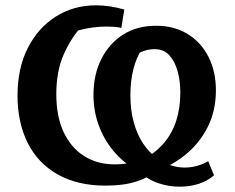

<svg xmlns="http://www.w3.org/2000/svg" viewBox="-20 -688 886 723"><path d="M378 11Q272 11 197.5 -31Q123 -73 84.5 -149.5Q46 -226 46 -328Q46 -431 84.5 -507Q123 -583 190 -625.5Q257 -668 342 -668Q367 -668 394 -664Q421 -660 448 -652L437 -583Q423 -586 409.5 -587Q396 -588 382 -588Q329 -588 277 -574Q225 -560 175 -535L290 -592Q247 -545 219.5 -482Q192 -419 192 -333Q192 -250 219.5 -191Q247 -132 296.5 -100.5Q346 -69 413 -69Q437 -69 463 -73Q489 -77 517 -86Q565 -112 596.5 -148.5Q628 -185 643.5 -233Q659 -281 659 -340Q659 -382 649 -419Q639 -456 618 -479.5Q597 -503 562 -503Q535 -503 509 -491Q483 -479 456 -464L516 -506Q493 -471 482 -426.5Q471 -382 471 -329Q471 -274 483.5 -228Q496 -182 519 -147.5Q542 -113 573 -91Q598 -74 623.5 -65.5Q649 -57 675 -57Q698 -57 720.5 -63Q743 -69 764 -81L786 -28Q761 -6 727.5 4.5Q694 15 656 15Q614 15 574 1Q534 -13 508 -40Q456 -66 416.5 -109Q377 -152 354.5 -209Q332 -266 332 -331Q332 -406 361 -464.5Q390 -523 442.5 -557Q495 -591 568 -591Q636 -591 686.5 -560Q737 -529 765 -474Q793 -419 793 -348Q793 -272 763 -211.5Q733 -151 682 -108.5Q631 -66 569 -44Q541 -20 493.5 -4.5Q446 11 378 11Z"/></svg>

Font: Piazzolla 24pt
Style: Bold
Weight: 700
Designer: Juan Pablo del Peral
Foundry: Huerta Tipografica
Version: Version 2.005